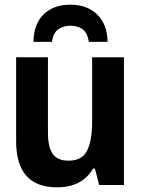

<svg xmlns="http://www.w3.org/2000/svg" viewBox="-20 -791 603 821"><path d="M224 10Q49 10 49 -187V-546H185V-224Q185 -163 205 -133.5Q225 -104 273 -104Q332 -104 353 -148Q374 -192 374 -270V-546H510V0H404L386 -70H378Q331 10 224 10ZM280 -771Q353 -771 396 -728.5Q439 -686 440 -612H360Q354 -651 333 -666Q312 -681 281 -681Q251 -681 229.5 -666Q208 -651 202 -612H123Q124 -688 166.5 -729.5Q209 -771 280 -771Z"/></svg>

Font: Noto Sans Mono SemiCondensed
Style: Bold
Weight: 700
Width: 4
Designer: Monotype Design Team
Foundry: Monotype Imaging Inc.
Version: Version 2.014